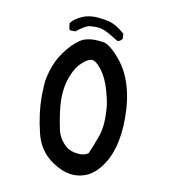

<svg xmlns="http://www.w3.org/2000/svg" viewBox="-72 -669 644 729"><g transform="rotate(10 250.0 -304.5)"><path d="M262 -2Q231 -2 198 -20Q125 -58 107 -136Q89 -210 89 -275Q89 -289 90.5 -319Q92 -349 106.5 -390Q121 -431 151.5 -467Q182 -503 208 -514Q227 -521 251 -521Q260 -521 284 -518Q308 -515 348 -468Q415 -389 415 -247Q415 -120 359 -51Q320 -2 262 -2ZM273 -84Q288 -84 302 -93Q317 -128 330 -164Q341 -195 341 -235Q341 -241 340 -267.5Q339 -294 326 -340Q313 -386 291 -415Q269 -444 253 -444Q237 -444 215 -423Q195 -405 182 -373Q164 -331 164 -278Q164 -256 168 -226Q172 -196 179 -163Q186 -130 211 -106Q233 -84 273 -84ZM335 -532Q313 -546 291 -558Q269 -570 245 -570Q241 -570 224 -569Q207 -568 172 -540H154L148 -544L145 -566Q158 -586 190 -599Q210 -607 236 -607Q251 -607 283 -601.5Q315 -596 353 -563L354 -544Q347 -532 335 -532Z"/></g></svg>

Font: Xiaolai SC
Style: Regular
Weight: 400
Designer: Nozomi Seto 瀬戸のぞみ
Version: Version 3.11;December 4, 2020;FontCreator 13.0.0.2613 64-bit